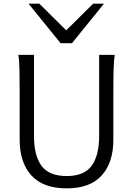

<svg xmlns="http://www.w3.org/2000/svg" viewBox="-20 -1011 735 1043"><path d="M595.7 -500.5V-251.5Q595.7 -127.9 532.5 -57.9Q469.2 12.2 342.8 12.2Q214.4 12.2 150.6 -57.9Q86.9 -127.9 86.9 -251.5V-500.5Q86.9 -587.4 85.7 -637Q84.5 -686.5 79.6 -712.9H164.6V-273.4Q164.6 -166 205.3 -110.4Q246.1 -54.7 342.8 -54.7Q437.5 -54.7 478 -110.6Q518.6 -166.5 518.6 -273.4V-712.9H603Q598.6 -685.5 597.2 -635.7Q595.7 -585.9 595.7 -500.5ZM193.4 -991.2 339.8 -846.2 486.3 -991.2H544.9L371.1 -776.4H309.1L134.8 -991.2Z"/></svg>

Font: Lesson One Light
Style: Regular
Weight: 300
Designer: But Ko, Victor Gaultney, Annie Olsen, Julie Remington, Don Collingsworth, Eric Hays, Becca Hirsbrunner
Version: Version 1.100